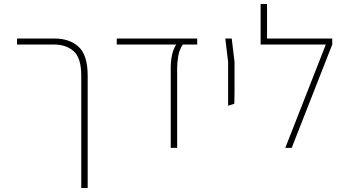

<svg xmlns="http://www.w3.org/2000/svg" viewBox="-20 -737 1731 957"><path d="M385 200V-360Q385 -448 347.5 -481.5Q310 -515 250 -515H65V-545H252Q327 -545 372 -503.5Q417 -462 417 -360V200Z M831 0V-398Q831 -472 858 -515H562V-545H963V-515H891Q874 -490 868.5 -457.5Q863 -425 863 -398V0Z M1117 -210V-428L1103 -545H1135L1149 -428V-283L1148 -220Z M1402 0 1604 -515H1279V-717H1311V-545H1636V-515L1434 0Z"/></svg>

Font: Assistant ExtraLight
Style: Regular
Weight: 200
Designer: Hebrew By Ben Nathan, Latin by Paul Hunt
Version: Version 3.000